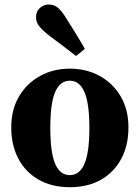

<svg xmlns="http://www.w3.org/2000/svg" viewBox="-20 -796 605 832"><path d="M347.5 -583.9 309.5 -553.4Q296.4 -563.7 282.1 -574.5Q267.7 -585.3 248.1 -600.6Q228.4 -615.8 199 -637.4Q169.7 -659.3 152.8 -678.9Q136 -698.5 136 -720.7Q136 -746.9 153.3 -761.7Q170.6 -776.5 190.3 -776.5Q214.9 -776.5 231.8 -761.8Q248.8 -747.2 268.6 -714.1Q290.4 -680.3 304.5 -656.8Q318.6 -633.3 328.9 -616.6Q339.3 -600 347.5 -583.9ZM282.7 15.2Q204.7 15.2 147.5 -17.4Q90.4 -49.9 59.5 -108.5Q28.7 -167.2 28.7 -243.7Q28.7 -320.9 62.4 -378Q96.1 -435.1 153.7 -466.8Q211.2 -498.5 282.7 -498.5Q354.1 -498.5 411.5 -467.2Q468.9 -435.8 502.8 -378.7Q536.6 -321.6 536.6 -243.7Q536.6 -165.7 505.3 -107.5Q474 -49.2 417.3 -17Q360.6 15.2 282.7 15.2ZM282.7 -37.1Q324.6 -37.1 345.9 -86Q367.3 -135 367.3 -241.5Q367.3 -348.3 345.9 -397.3Q324.6 -446.3 282.7 -446.3Q240.2 -446.3 219.1 -397.3Q198 -348.3 198 -241.5Q198 -135 219.1 -86Q240.2 -37.1 282.7 -37.1Z"/></svg>

Font: Adobe Variable Font Prototype
Style: Regular
Weight: 389
Designer: Frank Grießhammer
Foundry: Adobe
Version: Version 1.004;hotconv 1.0.113;makeotfexe 2.5.65598